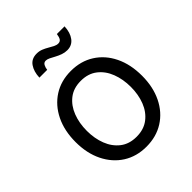

<svg xmlns="http://www.w3.org/2000/svg" viewBox="-207 -864 1003 1003"><g transform="rotate(-45 294.0 -363.0)"><path d="M293.5 11.7Q220.7 11.7 165.5 -23.4Q110.4 -58.6 79.3 -121.6Q48.3 -184.6 48.3 -267.1Q48.3 -351.1 79.3 -414.3Q110.4 -477.5 165.5 -512.7Q220.7 -547.9 293.5 -547.9Q366.7 -547.9 422.1 -512.7Q477.5 -477.5 508.3 -414.3Q539.1 -351.1 539.1 -267.1Q539.1 -184.6 508.3 -121.6Q477.5 -58.6 422.1 -23.4Q366.7 11.7 293.5 11.7ZM293.5 -61.5Q347.7 -61.5 384 -89.6Q420.4 -117.7 438.5 -164.3Q456.5 -210.9 456.5 -267.1Q456.5 -323.7 438.5 -370.8Q420.4 -418 384 -446.3Q347.7 -474.6 293.5 -474.6Q239.7 -474.6 203.6 -446.3Q167.5 -418 149.4 -371.1Q131.3 -324.2 131.3 -267.1Q131.3 -210.9 149.4 -164.3Q167.5 -117.7 203.6 -89.6Q239.7 -61.5 293.5 -61.5ZM357.4 -637.2Q339.4 -637.2 322.3 -643.3Q305.2 -649.4 290 -657.7Q274.9 -666 262 -672.4Q249 -678.7 238.8 -678.7Q225.1 -678.7 218.5 -666.3Q211.9 -653.8 210.4 -639.2H152.8Q154.3 -682.1 173.6 -710.2Q192.9 -738.3 231 -738.3Q250.5 -738.3 266.6 -731.7Q282.7 -725.1 296.6 -716.8Q310.5 -708.5 323.5 -701.9Q336.4 -695.3 348.6 -695.3Q361.8 -695.3 368.7 -704.8Q375.5 -714.4 378.4 -735.8H435.1Q433.1 -690.9 412.8 -664.1Q392.6 -637.2 357.4 -637.2Z"/></g></svg>

Font: V-Inter
Style: Regular-375
Weight: 375
Designer: Rasmus Andersson
Foundry: rsms
Version: Version 4.000;git-4146feb